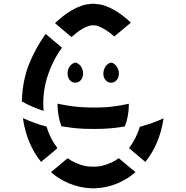

<svg xmlns="http://www.w3.org/2000/svg" viewBox="-20 -1020 1010 1040"><path d="M483 -1000Q483 -1000 486.5 -1000Q489.5 -999.5 502.2 -998.2Q515 -997 521 -996Q538 -992.5 551 -988Q597 -972 648 -932.5Q673 -913.5 686.5 -899.5Q688.5 -897.5 688.5 -897Q604 -826.5 599 -822.5Q552.5 -863.5 510.5 -879Q504 -881 502 -881.5Q500.5 -882 497 -882.2Q493.5 -882.5 492 -882.5Q485.5 -883.5 482 -883Q480.5 -883 477 -882.8Q473.5 -882.5 472 -882Q467 -881.5 463 -880Q461 -879.5 457.8 -878.2Q454.5 -877 451.8 -876Q449 -875 446.5 -874Q414 -860.5 373.5 -824.5Q373 -824 367 -819.5Q352 -832 322.2 -857Q292.5 -882 278 -894.5Q350 -963 418 -987.5Q433.5 -993.5 448 -996Q454.5 -997 467.2 -998.2Q480 -999.5 483 -1000ZM98.5 -470.5V-478Q103 -585.5 136.2 -670Q169.5 -754.5 227 -836H227.5Q242 -823.5 271.5 -798.8Q301 -774 316 -761.5Q268 -697.5 240 -615Q208 -520 216 -419.5Q153 -439.5 98.5 -470.5ZM387 -680.5Q395.5 -681 405 -674Q411.5 -669.5 417 -662Q428.5 -646.5 430 -627Q432 -606.5 420 -589Q409 -573 389 -572Q369.5 -571.5 356.5 -588Q345.5 -603 346 -625Q346.5 -645.5 358 -661Q361.5 -666.5 370 -673Q379 -680 387 -680.5ZM598.5 -674Q605 -669.5 610.5 -662Q622.5 -644.5 624 -627Q625.5 -604.5 614 -589Q602 -572.5 583 -572Q563.5 -571.5 550.5 -588Q538.5 -603.5 540 -625Q541.5 -645 552 -660.5Q556.5 -667 564 -673Q573 -680 581 -680.5Q589 -681 598.5 -674ZM292 -458.5Q370 -441.5 432.5 -439Q503.5 -435.5 563 -440Q571 -440.5 587 -442.5Q631.5 -447.5 678 -458Q678 -391 656.5 -335.5Q653.5 -335 639 -332.5Q624.5 -330 616.5 -329Q578.5 -325 574.5 -324.5Q539.5 -321.5 484.5 -321.5Q435 -321.5 395 -325Q370.5 -327 313 -336L311.5 -339Q292 -393.5 291.5 -458.5ZM232 -334.5Q251.5 -269 291 -218Q287 -214 280 -208Q274.5 -203 263.5 -193.8Q252.5 -184.5 247 -180Q244.5 -178 227.8 -164.2Q211 -150.5 202.5 -143Q124 -240.5 104 -380.5Q165 -352 232 -334.5ZM865.5 -379H866Q845.5 -240.5 767.5 -143Q752.5 -155 723.2 -180Q694 -205 679 -217.5Q718 -269.5 737.5 -333.5Q807 -351.5 865.5 -379ZM492.5 0H477Q413 -2 350.5 -28Q325.5 -38.5 300.5 -54.5Q281.5 -66.5 266.5 -78.5Q265.5 -79.5 263.2 -81.2Q261 -83 259.2 -84.5Q257.5 -86 256 -87.5Q270 -99 296.5 -121.2Q323 -143.5 335.5 -154Q337.5 -155.5 341.2 -158.5Q345 -161.5 347 -163Q384 -134.5 442 -120.5Q448.5 -119 463 -118Q485.5 -116.5 507 -118Q520.5 -119 527.5 -120.5Q587.5 -135.5 623 -163H623.5Q636.5 -152 660.5 -132Q684.5 -112 691.5 -106Q695.5 -103 703 -96.8Q710.5 -90.5 714 -87Q672.5 -51.5 619 -28Q558.5 -2 492.5 0Z"/></svg>

Font: DSEG7 7SEGGCHAN MINI
Style: Regular
Weight: 400
Designer: Keshikan(Twitter:@keshinomi_88pro)
Version: Version 0.3